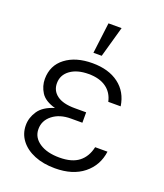

<svg xmlns="http://www.w3.org/2000/svg" viewBox="-142 -862 824 967"><g transform="rotate(20 269.5 -379.0)"><path d="M318.9 -287.3V-253.2H257.5Q197.4 -253.2 159.4 -223.2Q121.4 -193.2 121.8 -147.4Q121.8 -103.3 162.1 -76Q202.4 -48.7 269.5 -48.7Q336.3 -48.7 373 -77.2Q409.8 -105.8 421.5 -159.4H487.6Q477.6 -83.1 419.6 -36.6Q361.5 9.9 266.7 9.9Q204.2 9.9 156.6 -9.6Q109 -29.1 82.2 -64.1Q55.4 -99.1 55.4 -144.9Q55.4 -185 79.9 -221.4Q104.4 -257.8 163.7 -275.6Q107.6 -291.2 86.6 -324.6Q65.7 -358 65.7 -396.3Q66.1 -469.1 121.1 -510.8Q176.1 -552.6 265.3 -552.6Q351.9 -552.6 406.4 -511.7Q460.9 -470.9 471.9 -396.7H405.5Q395.2 -443.9 359.2 -469.3Q323.2 -494.7 265.3 -494.7Q204.2 -494.7 167.4 -468Q130.7 -441.4 130.3 -397.4Q130 -356.5 162.3 -332.7Q194.6 -308.9 257.5 -308.9H318.9ZM250.7 -603.3 271.3 -768.5H341.6L295.1 -603.3Z"/></g></svg>

Font: Inter Zeller Light
Style: Regular
Weight: 300
Designer: Rasmus Andersson; Joe Bland
Foundry: zeller
Version: Version 3.015;git-dec3a8cb1